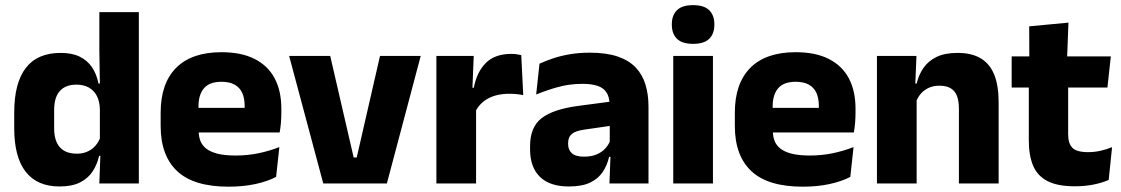

<svg xmlns="http://www.w3.org/2000/svg" viewBox="-20 -707 4320 740"><path d="M209.3 11.7Q123.5 11.7 79.1 -44.9Q34.8 -101.4 34.8 -213.2V-273.3Q34.8 -386.8 79.3 -444.9Q123.8 -503.1 214 -503.1Q257.8 -503.1 287.5 -488.5Q317.2 -473.9 334.8 -447.5Q352.5 -421.1 359.6 -385H401.2L364.9 -286.2Q364.1 -316.4 353.2 -337.4Q342.2 -358.4 322.4 -369.6Q302.6 -380.8 274.5 -380.8Q232.7 -380.8 210.7 -356.3Q188.7 -331.8 188.7 -283.1V-212.6Q188.7 -164.1 210.8 -139.4Q232.8 -114.7 276.3 -114.7Q299.6 -114.7 317.9 -123.2Q336.1 -131.7 348.7 -146.5Q361.3 -161.4 367.5 -180.3L404.8 -106.4H362Q354.7 -73.5 337.2 -46.6Q319.6 -19.7 288.7 -4Q257.7 11.7 209.3 11.7ZM362.8 0 367.5 -124.3 364.9 -150.7V-349.5L365.1 -371L362.9 -513.7V-660.3H515.1V0Z M861 12.5Q726.9 12.5 663.1 -47.2Q599.2 -107 599.2 -221.4V-272.5Q599.2 -385.7 659.1 -445.8Q718.9 -505.8 833.7 -505.8Q910.5 -505.8 961.6 -479.7Q1012.8 -453.6 1038.6 -405.1Q1064.3 -356.5 1064.3 -288.5V-272.1Q1064.3 -253 1062.7 -233.3Q1061 -213.5 1057.8 -196.4H920.1Q921.8 -225.6 922.4 -251.4Q923 -277.2 923 -297.9Q923 -328.3 913.5 -349.2Q903.9 -370 884.2 -380.9Q864.5 -391.8 833.7 -391.8Q787.7 -391.8 766.4 -367.1Q745 -342.4 745 -296.9V-252L745.9 -235.3V-200.5Q745.9 -181.3 752.2 -164.4Q758.5 -147.5 774.3 -134.7Q790.2 -121.9 817.9 -114.8Q845.7 -107.6 888.6 -107.6Q933.9 -107.6 976 -116.3Q1018.1 -125 1056.7 -140.1L1044.2 -25.2Q1010.2 -7.5 963.6 2.5Q917.1 12.5 861 12.5ZM680.2 -196.4V-291.2H1027V-196.4Z M1354.9 -100.1 1444.6 -491.4H1601.5L1471.1 0H1225.9L1094.4 -491.4H1252.7L1343.1 -100.1Z M1811.9 -276 1770 -368.9H1806.2Q1817.9 -430 1852.7 -464.6Q1887.4 -499.3 1950.8 -499.3Q1961.9 -499.3 1971.2 -497.9Q1980.6 -496.5 1989 -494.6L1996.7 -340.2Q1986.1 -342.8 1972 -344.2Q1957.9 -345.6 1943.5 -345.6Q1894.5 -345.6 1861.1 -327.3Q1827.7 -309 1811.9 -276ZM1661.9 0V-491.4H1805.8L1799.5 -334.7L1814.9 -332.5V0Z M2328.9 0 2333.6 -123 2330.1 -130.7V-284L2329.2 -303.9Q2329.2 -345.1 2305 -364.5Q2280.8 -383.8 2224.3 -383.8Q2174.8 -383.8 2130.3 -371.4Q2085.8 -359 2046.5 -342.8L2059.3 -461.4Q2082.8 -472.5 2112.2 -482.3Q2141.7 -492.1 2177.1 -498Q2212.4 -504 2252.9 -504Q2317.5 -504 2361.1 -489Q2404.6 -474 2430.5 -446.4Q2456.5 -418.8 2467.9 -380.6Q2479.4 -342.5 2479.4 -296.4V0ZM2172.5 11.7Q2098.9 11.7 2061 -25.4Q2023 -62.6 2023 -131V-144.3Q2023 -217.1 2067.6 -251.7Q2112.3 -286.3 2209.8 -299L2341.8 -316.5L2350.8 -224.6L2233.8 -207.7Q2198.3 -202.8 2184 -190.8Q2169.6 -178.8 2169.6 -155.4V-151.8Q2169.6 -129.5 2184.1 -116.4Q2198.6 -103.2 2230.6 -103.2Q2258.5 -103.2 2278.6 -111.5Q2298.8 -119.8 2311.9 -133.8Q2325.1 -147.7 2331.6 -164.4L2353.1 -102.7H2327.8Q2320.1 -70.3 2303.2 -44.5Q2286.3 -18.6 2254.9 -3.5Q2223.6 11.7 2172.5 11.7Z M2574.8 0V-491.4H2727.8V0ZM2651.3 -538Q2608.7 -538 2589.1 -557.6Q2569.4 -577.3 2569.4 -610.9V-614.3Q2569.4 -648 2589.1 -667.6Q2608.7 -687.2 2651.3 -687.2Q2693.6 -687.2 2713.4 -667.6Q2733.2 -648 2733.2 -614.3V-610.9Q2733.2 -576.8 2713.4 -557.4Q2693.6 -538 2651.3 -538Z M3074 12.5Q2939.9 12.5 2876.1 -47.2Q2812.2 -107 2812.2 -221.4V-272.5Q2812.2 -385.7 2872.1 -445.8Q2931.9 -505.8 3046.7 -505.8Q3123.5 -505.8 3174.6 -479.7Q3225.8 -453.6 3251.6 -405.1Q3277.3 -356.5 3277.3 -288.5V-272.1Q3277.3 -253 3275.7 -233.3Q3274 -213.5 3270.8 -196.4H3133.1Q3134.8 -225.6 3135.4 -251.4Q3136 -277.2 3136 -297.9Q3136 -328.3 3126.5 -349.2Q3116.9 -370 3097.2 -380.9Q3077.5 -391.8 3046.7 -391.8Q3000.7 -391.8 2979.4 -367.1Q2958 -342.4 2958 -296.9V-252L2958.9 -235.3V-200.5Q2958.9 -181.3 2965.2 -164.4Q2971.5 -147.5 2987.3 -134.7Q3003.2 -121.9 3030.9 -114.8Q3058.7 -107.6 3101.6 -107.6Q3146.9 -107.6 3189 -116.3Q3231.1 -125 3269.7 -140.1L3257.2 -25.2Q3223.2 -7.5 3176.6 2.5Q3130.1 12.5 3074 12.5ZM2893.2 -196.4V-291.2H3240V-196.4Z M3675.8 0V-288.8Q3675.8 -315.9 3668.9 -335.6Q3661.9 -355.4 3645.4 -366Q3628.9 -376.7 3600.5 -376.7Q3576.9 -376.7 3558.9 -368.2Q3540.9 -359.8 3528.8 -345.6Q3516.7 -331.4 3510.4 -313.5L3486.8 -385H3513Q3520.8 -418.5 3539.1 -445.1Q3557.4 -471.7 3589.3 -487.4Q3621.3 -503.1 3670.4 -503.1Q3725.4 -503.1 3760.4 -481.9Q3795.4 -460.7 3812.1 -418.7Q3828.9 -376.6 3828.9 -313.3V0ZM3359.9 0V-491.4H3512.2L3507.1 -368.6L3512.9 -354.2V0Z M4122 11Q4056.5 11 4017.7 -8.8Q3978.9 -28.6 3962 -68Q3945.2 -107.4 3945.2 -165.5V-440.1H4096.8V-189.9Q4096.8 -153.9 4113.2 -137.3Q4129.5 -120.6 4173.8 -120.6Q4198.6 -120.6 4222.5 -126.1Q4246.4 -131.6 4266.1 -139.8L4253.1 -13.6Q4227.7 -2.3 4194.4 4.4Q4161.2 11 4122 11ZM3879.1 -369.5V-489.6H4261.3L4248.2 -369.5ZM3947.2 -478.7 3946.7 -605.5 4098 -619.8 4092.6 -478.7Z"/></svg>

Font: Anek Gujarati Medium
Style: Regular
Weight: 500
Designer: Mrunmayee Ghaisas (Gujarati), Yesha Goshar (Latin)
Foundry: Ek Type
Version: Version 1.003